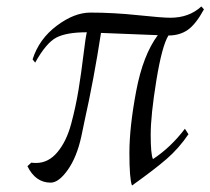

<svg xmlns="http://www.w3.org/2000/svg" viewBox="-20 -553 652 595"><path d="M469 -444 293 -451Q271 -308 242 -178L232 -130Q218 -66 190 -26.5Q162 13 137 13Q90 13 65 -38L77 -49Q82 -48 92 -48Q130 -48 158 -81.5Q186 -115 200.5 -169Q215 -223 223.5 -275.5Q232 -328 238.5 -382Q245 -436 249 -453Q186 -453 154.5 -436.5Q123 -420 89 -359L81 -369Q101 -432 155.5 -473Q210 -514 260 -514Q331 -514 407 -506Q483 -498 508 -498Q566 -498 604 -533L612 -524Q587 -478 562 -460.5Q537 -443 502 -443Q482 -411 464.5 -303.5Q447 -196 447 -135.5Q447 -75 454 -60Q509 -96 553 -154L564 -137Q534 -93 496.5 -60.5Q459 -28 389 22Q381 1 381 -79Q381 -159 402 -270.5Q423 -382 469 -444Z"/></svg>

Font: Felipa
Style: Regular
Weight: 400
Designer: Javier Alcaraz
Foundry: Fontstage
Version: Version 1.001